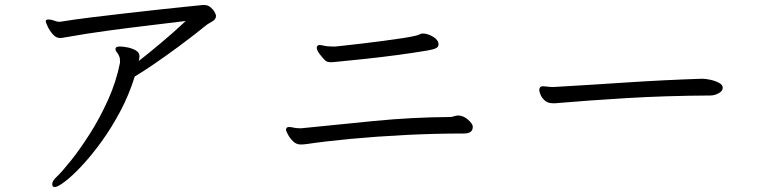

<svg xmlns="http://www.w3.org/2000/svg" viewBox="-20 -702 3040 768"><path d="M796 -682Q811 -682 821.5 -673.5Q832 -665 838 -654.5Q844 -644 844 -638Q844 -624 827 -615Q823 -612 817 -609Q811 -606 806 -602Q753 -559 697.5 -518Q642 -477 595 -445Q548 -413 519 -396Q496 -322 460.5 -255.5Q425 -189 385 -134Q345 -79 307 -38.5Q269 2 240 24Q211 46 200 46Q192 46 190.5 42Q189 38 189 35Q189 27 194.5 19Q200 11 207 5Q228 -15 264 -60Q300 -105 339.5 -167Q379 -229 412 -302Q445 -375 460 -451V-455Q460 -460 459.5 -466.5Q459 -473 457 -476Q453 -487 447.5 -493Q442 -499 442 -506Q442 -512 447.5 -514Q453 -516 460 -516Q471 -516 489.5 -512.5Q508 -509 523 -500.5Q538 -492 538 -477Q538 -470 535 -458Q571 -486 622.5 -529Q674 -572 723 -618Q658 -610 578 -600.5Q498 -591 412.5 -579.5Q327 -568 243 -553Q228 -550 220 -550Q204 -550 191 -565Q178 -580 170.5 -596.5Q163 -613 163 -616Q163 -622 167 -623Q169 -624 174 -624Q182 -624 190.5 -621.5Q199 -619 204 -617Q207 -616 210 -615.5Q213 -615 217 -615H221Q276 -624 345 -632.5Q414 -641 484.5 -649Q555 -657 618.5 -664Q682 -671 727.5 -675.5Q773 -680 791 -682Z M1734 -524Q1734 -514 1723.5 -509Q1713 -504 1690 -500Q1637 -491 1570 -482Q1503 -473 1436.5 -466Q1370 -459 1318 -454Q1315 -454 1311.5 -453.5Q1308 -453 1304 -453Q1297 -453 1290 -455Q1283 -457 1277 -464Q1269 -472 1258 -486.5Q1247 -501 1247 -512Q1247 -516 1251 -520Q1255 -522 1258 -522Q1265 -522 1276.5 -519Q1288 -516 1309 -516H1322Q1330 -517 1359.5 -520Q1389 -523 1430 -528Q1471 -533 1513.5 -538.5Q1556 -544 1591 -549.5Q1626 -555 1642 -559Q1654 -562 1659.5 -565Q1665 -568 1671 -568Q1690 -568 1711.5 -555.5Q1733 -543 1734 -526ZM1871 -194Q1871 -168 1836 -168Q1717 -168 1600.5 -162Q1484 -156 1383 -146.5Q1282 -137 1208 -126Q1201 -125 1194.5 -124.5Q1188 -124 1183 -124Q1165 -124 1152 -137Q1139 -150 1131.5 -164.5Q1124 -179 1124 -182Q1124 -188 1127 -191Q1130 -194 1136 -194Q1144 -194 1154.5 -191.5Q1165 -189 1178 -189H1186Q1323 -203 1475.5 -218Q1628 -233 1780 -234Q1788 -234 1796 -237Q1804 -240 1813 -240H1816Q1836 -238 1853 -222.5Q1870 -207 1871 -197Z M2790 -387Q2802 -387 2821 -383Q2840 -379 2855.5 -371Q2871 -363 2871 -351Q2871 -338 2854.5 -329Q2838 -320 2821 -320Q2641 -319 2485 -309.5Q2329 -300 2213 -290Q2207 -289 2202 -289Q2197 -289 2192 -289Q2171 -289 2159 -300Q2147 -311 2142 -323.5Q2137 -336 2137 -341Q2137 -357 2152 -357Q2159 -357 2169.5 -355.5Q2180 -354 2190 -354H2194Q2334 -362 2484.5 -372Q2635 -382 2787 -387Z"/></svg>

Font: QiushuiShotai
Style: Regular
Weight: 600
Designer: Fontworks Inc.
Foundry: Fontworks Inc.
Version: Version 1.250